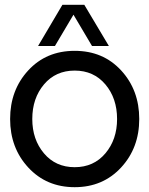

<svg xmlns="http://www.w3.org/2000/svg" viewBox="-20 -770 620 797"><path d="M239 -750H330L432 -579H362L285 -709L208 -579H138ZM482.5 -74.5Q407 7 290 7Q173 7 97.5 -74.5Q22 -156 22 -276Q22 -396 97 -477.5Q172 -559 290 -559Q408 -559 483 -477.5Q558 -396 558 -276Q558 -156 482.5 -74.5ZM466 -276Q466 -362 417.5 -419.5Q369 -477 290 -477Q211 -477 162.5 -419.5Q114 -362 114 -276Q114 -191 162.5 -133.5Q211 -76 290 -76Q369 -76 417.5 -133.5Q466 -191 466 -276Z"/></svg>

Font: Oakes Grotesk
Style: Regular
Weight: 400
Designer: Samuel Oakes
Foundry: Samuel Oakes
Version: Version 1.000;PS 001.000;hotconv 1.0.88;makeotf.lib2.5.64775